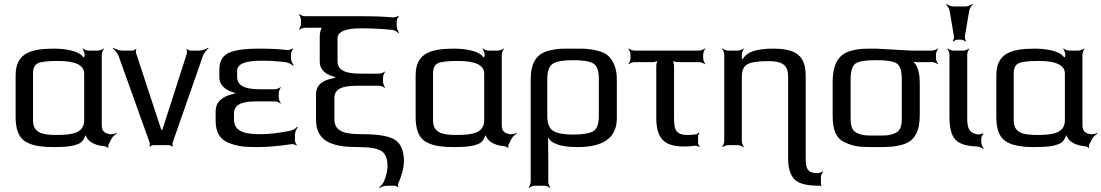

<svg xmlns="http://www.w3.org/2000/svg" viewBox="-20 -743 5639 983"><path d="M501 -103V-464C501 -473 507 -488 512 -493L510 -495C505 -490 490 -484 481 -484H433C424 -484 409 -490 404 -495L402 -493C407 -488 413 -473 413 -464V-457C413 -454 409 -448 410 -446L413 -447C413 -449 407 -450 405 -452C381 -485 306 -494 256 -494C133 -494 60 -468 60 -357V-144C60 -85 74 -45 103 -23C132 -1 181 10 251 10C295 10 329 8 352 3C388 -6 399 -13 411 -35C415 -43 419 -54 419 -61L415 -60C415 -54 422 -41 427 -34C442 -12 472 2 516 6C521 6 530 11 532 15L535 13C533 9 534 0 536 -4L553 -36C558 -45 570 -55 578 -58L576 -62C569 -58 554 -54 543 -56C515 -60 501 -72 501 -103ZM270 -52C197 -52 149 -62 149 -127V-366C149 -393 157 -411 174 -419C190 -427 225 -431 278 -431C367 -431 411 -409 411 -366V-127C411 -61 348 -52 270 -52Z M1000 -484H956C950 -484 940 -489 938 -492L934 -490C937 -486 938 -476 937 -470L811 -78H806L677 -470C675 -476 676 -486 679 -490L675 -492C673 -489 663 -484 658 -484H605C590 -484 569 -492 559 -499L557 -496C566 -489 581 -472 587 -457L746 -13C748 -8 747 2 745 5L748 8C750 4 760 0 765 0H845C850 0 860 5 862 8L865 6C863 2 862 -8 864 -13L1019 -457C1024 -472 1039 -489 1048 -496L1046 -499C1036 -492 1015 -484 1000 -484Z M1178 -131V-162C1178 -220 1244 -224 1302 -224H1387C1396 -224 1411 -218 1416 -213L1418 -215C1413 -220 1407 -235 1407 -244V-266C1407 -275 1413 -290 1418 -295L1416 -297C1411 -292 1396 -286 1387 -286H1319C1260 -286 1194 -291 1194 -350V-380C1194 -415 1234 -432 1314 -432H1330C1369 -432 1408 -429 1446 -424C1458 -422 1475 -412 1481 -406L1484 -409C1478 -415 1470 -431 1470 -443V-467C1470 -475 1476 -488 1481 -492L1478 -495C1473 -491 1459 -486 1451 -487C1407 -492 1362 -494 1315 -494C1267 -494 1230 -492 1203 -487C1141 -477 1103 -454 1103 -385V-346C1103 -305 1138 -281 1174 -270C1182 -268 1192 -264 1198 -264V-268C1192 -268 1181 -264 1173 -262C1114 -248 1084 -218 1084 -174V-124C1084 -63 1109 -26 1155 -10C1204 8 1235 10 1301 10C1348 10 1406 5 1473 -5C1481 -6 1493 -2 1497 2L1500 -1C1495 -5 1490 -17 1490 -24V-53C1490 -67 1498 -84 1505 -91L1502 -94C1495 -86 1477 -75 1464 -73C1405 -62 1357 -56 1321 -56C1251 -56 1178 -61 1178 -131Z M1683 -342C1638 -332 1598 -314 1598 -259V-129C1598 -10 1696 10 1815 10C1874 10 1913 17 1934 31C1954 45 1964 70 1964 107C1964 130 1958 156 1945 188C1940 199 1928 211 1921 217L1923 220C1930 215 1946 208 1958 208H2001C2006 208 2015 212 2017 215L2020 212C2018 210 2017 201 2019 197C2038 153 2048 115 2048 82C2048 30 2033 -6 2004 -26C1974 -46 1918 -56 1835 -56C1765 -56 1692 -61 1692 -131V-242C1692 -300 1758 -304 1816 -304H1921C1930 -304 1945 -298 1950 -293L1952 -295C1947 -300 1941 -315 1941 -324V-346C1941 -355 1947 -370 1952 -375L1950 -377C1945 -372 1930 -366 1921 -366H1833C1774 -366 1708 -371 1708 -430V-546C1708 -581 1748 -598 1828 -598C1885 -598 1938 -595 1989 -590C2000 -588 2015 -580 2020 -573L2023 -576C2018 -582 2011 -599 2011 -610V-634C2011 -642 2017 -655 2022 -659L2019 -662C2015 -658 2000 -653 1992 -654C1945 -658 1891 -660 1829 -660H1541C1532 -660 1517 -666 1512 -671L1510 -669C1515 -664 1521 -649 1521 -640V-621C1521 -612 1515 -597 1510 -592L1512 -590C1517 -595 1532 -601 1541 -601H1620C1624 -601 1630 -601 1633 -603L1630 -606C1628 -604 1625 -598 1624 -594C1619 -582 1617 -568 1617 -551V-426C1617 -387 1647 -364 1681 -353C1689 -351 1701 -345 1708 -344V-348C1701 -348 1692 -344 1683 -342Z M2549 -103V-464C2549 -473 2555 -488 2560 -493L2558 -495C2553 -490 2538 -484 2529 -484H2481C2472 -484 2457 -490 2452 -495L2450 -493C2455 -488 2461 -473 2461 -464V-457C2461 -454 2457 -448 2458 -446L2461 -447C2461 -449 2455 -450 2453 -452C2429 -485 2354 -494 2304 -494C2181 -494 2108 -468 2108 -357V-144C2108 -85 2122 -45 2151 -23C2180 -1 2229 10 2299 10C2343 10 2377 8 2400 3C2436 -6 2447 -13 2459 -35C2463 -43 2467 -54 2467 -61L2463 -60C2463 -54 2470 -41 2475 -34C2490 -12 2520 2 2564 6C2569 6 2578 11 2580 15L2583 13C2581 9 2582 0 2584 -4L2601 -36C2606 -45 2618 -55 2626 -58L2624 -62C2617 -58 2602 -54 2591 -56C2563 -60 2549 -72 2549 -103ZM2318 -52C2245 -52 2197 -62 2197 -127V-366C2197 -393 2205 -411 2222 -419C2238 -427 2273 -431 2326 -431C2415 -431 2459 -409 2459 -366V-127C2459 -61 2396 -52 2318 -52Z M2788 -37C2793 -25 2806 -14 2828 -6C2853 5 2889 10 2938 10C3071 10 3138 -39 3138 -137V-336C3138 -365 3134 -390 3125 -411C3107 -452 3087 -471 3041 -483C2993 -495 2972 -494 2913 -494C2854 -494 2833 -495 2787 -483C2724 -466 2697 -417 2697 -336V188C2697 197 2691 212 2686 217L2688 219C2693 214 2708 208 2717 208H2767C2776 208 2791 214 2796 219L2798 217C2793 212 2787 197 2787 188V71C2787 52 2786 -9 2786 -36C2786 -38 2788 -41 2788 -42L2784 -41C2784 -40 2787 -39 2788 -37ZM3046 -149C3046 -108 3036 -82 3017 -71C2998 -60 2963 -54 2914 -54C2866 -54 2832 -60 2812 -73C2792 -86 2782 -111 2782 -149V-339C2782 -380 2792 -406 2812 -418C2831 -429 2866 -435 2915 -435C2964 -435 2999 -429 3018 -418C3037 -406 3046 -380 3046 -339V-149Z M3431 -136V-405C3431 -414 3427 -431 3422 -436L3420 -434C3425 -429 3442 -425 3451 -425H3560C3569 -425 3584 -419 3589 -414L3591 -416C3586 -421 3580 -436 3580 -445V-464C3580 -473 3586 -488 3591 -493L3589 -495C3584 -490 3569 -484 3560 -484H3228C3219 -484 3204 -490 3199 -495L3197 -493C3202 -488 3208 -473 3208 -464V-445C3208 -436 3202 -421 3197 -416L3199 -414C3204 -419 3219 -425 3228 -425H3320C3329 -425 3346 -429 3351 -434L3349 -436C3344 -431 3340 -414 3340 -405V-141C3340 -36 3378 7 3482 7C3499 7 3519 6 3541 3C3547 3 3556 7 3559 10L3562 7C3559 4 3554 -6 3554 -12V-45C3554 -51 3558 -59 3561 -62L3558 -65C3555 -62 3549 -56 3543 -55C3525 -53 3511 -52 3502 -52C3444 -52 3431 -74 3431 -136Z M4105 64V-355C4105 -461 4052 -494 3937 -494C3857 -494 3807 -478 3787 -447C3784 -442 3777 -437 3776 -433L3780 -431C3781 -435 3778 -443 3778 -448V-464C3778 -473 3784 -488 3789 -493L3787 -495C3782 -490 3767 -484 3758 -484H3708C3699 -484 3684 -490 3679 -495L3677 -493C3682 -488 3688 -473 3688 -464V-20C3688 -11 3682 4 3677 9L3679 11C3684 6 3699 0 3708 0H3758C3767 0 3782 6 3787 11L3789 9C3784 4 3778 -11 3778 -20V-350C3778 -381 3787 -402 3805 -413C3823 -424 3858 -430 3911 -430C3934 -430 3953 -428 3968 -424C4002 -414 4015 -391 4015 -350V69C4015 117 4026 152 4047 175C4068 197 4111 208 4174 208H4179C4181 208 4183 211 4184 212L4187 209C4186 208 4183 206 4183 204V164C4183 155 4189 141 4194 137L4191 134C4186 139 4173 144 4164 144C4114 141 4105 123 4105 64Z M4466 -494C4403 -494 4378 -495 4331 -481C4267 -462 4243 -405 4243 -321V-153C4243 -82 4258 -35 4306 -14C4356 10 4390 10 4466 10C4527 10 4555 10 4602 -3C4664 -21 4689 -72 4689 -153V-319C4689 -360 4682 -392 4667 -414C4662 -421 4655 -429 4650 -432L4648 -429C4653 -426 4665 -425 4673 -425H4752C4761 -425 4776 -419 4781 -414L4783 -416C4778 -421 4772 -436 4772 -445V-464C4772 -473 4778 -488 4783 -493L4781 -495C4776 -490 4761 -484 4752 -484H4645C4628 -484 4484 -494 4466 -494ZM4597 -140C4597 -100 4591 -74 4564 -62C4534 -48 4513 -49 4466 -49C4419 -49 4398 -48 4368 -62C4341 -74 4335 -100 4335 -140V-336C4335 -381 4344 -408 4362 -419C4380 -430 4415 -435 4466 -435C4517 -435 4552 -430 4570 -419C4588 -408 4597 -381 4597 -336V-140Z M4932 -136V-464C4932 -473 4938 -488 4943 -493L4941 -495C4936 -490 4921 -484 4912 -484H4861C4852 -484 4837 -490 4832 -495L4830 -493C4835 -488 4841 -473 4841 -464V-141C4841 -108 4845 -82 4852 -62C4870 -9 4916 4 4981 7C4992 7 5008 14 5014 19L5017 17C5011 11 5004 -3 5004 -13V-34C5004 -42 5010 -54 5015 -57L5012 -61C5008 -57 4993 -54 4985 -55C4944 -62 4932 -83 4932 -136ZM4920 -557 4942 -687C4944 -699 4954 -714 4961 -720L4959 -723C4952 -717 4934 -710 4922 -710H4862C4850 -710 4832 -717 4825 -723L4823 -720C4830 -714 4840 -699 4842 -687L4864 -557C4865 -549 4862 -537 4858 -533L4862 -530C4865 -535 4877 -540 4884 -540H4900C4907 -540 4919 -535 4922 -530L4926 -533C4922 -537 4919 -549 4920 -557Z M5522 -103V-464C5522 -473 5528 -488 5533 -493L5531 -495C5526 -490 5511 -484 5502 -484H5454C5445 -484 5430 -490 5425 -495L5423 -493C5428 -488 5434 -473 5434 -464V-457C5434 -454 5430 -448 5431 -446L5434 -447C5434 -449 5428 -450 5426 -452C5402 -485 5327 -494 5277 -494C5154 -494 5081 -468 5081 -357V-144C5081 -85 5095 -45 5124 -23C5153 -1 5202 10 5272 10C5316 10 5350 8 5373 3C5409 -6 5420 -13 5432 -35C5436 -43 5440 -54 5440 -61L5436 -60C5436 -54 5443 -41 5448 -34C5463 -12 5493 2 5537 6C5542 6 5551 11 5553 15L5556 13C5554 9 5555 0 5557 -4L5574 -36C5579 -45 5591 -55 5599 -58L5597 -62C5590 -58 5575 -54 5564 -56C5536 -60 5522 -72 5522 -103ZM5291 -52C5218 -52 5170 -62 5170 -127V-366C5170 -393 5178 -411 5195 -419C5211 -427 5246 -431 5299 -431C5388 -431 5432 -409 5432 -366V-127C5432 -61 5369 -52 5291 -52Z"/></svg>

Font: Gamestation Storm
Style: Regular
Weight: 400
Designer: Jonas Hecksher
Foundry: Jonas Hecksher, Playtypeª, e-types AS
Version: Version 1.003